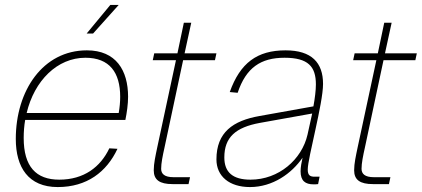

<svg xmlns="http://www.w3.org/2000/svg" viewBox="-20 -746 1709 778"><path d="M331 -610H357L461 -726H427ZM214 12C332 12 412 -49 456 -143L423 -145C387 -69 320 -18 220 -18C126 -18 76 -71 76 -187C76 -212 78 -237 82 -260H488C494 -289 499 -324 499 -354C499 -461 450 -542 332 -542C154 -542 44 -379 44 -183C44 -68 95 12 214 12ZM326 -512C424 -512 467 -452 467 -354C467 -333 465 -311 461 -288H88C119 -419 212 -512 326 -512Z M679 0H744L750 -28H683C646 -28 633 -42 633 -62C633 -85 639 -114 647 -150L722 -502H851L857 -530H728L755 -654H725L699 -530H605L599 -502H693L617 -148C610 -114 603 -84 603 -56C603 -17 627 0 679 0Z M1198 -52C1198 -13 1217 1 1251 1C1256 1 1262 1 1269 0L1275 -30H1255C1237 -30 1227 -35 1227 -59C1227 -106 1289 -326 1289 -406C1289 -492 1243 -542 1137 -542C1022 -542 953 -491 911 -373L943 -370C977 -472 1037 -512 1133 -512C1229 -512 1260 -476 1260 -404C1260 -380 1256 -348 1250 -315L1032 -276C924 -257 857 -210 857 -100C857 -32 909 12 993 12C1085 12 1162 -43 1206 -107C1202 -90 1198 -68 1198 -52ZM889 -108C889 -190 935 -230 1033 -248L1245 -286C1238 -254 1231 -223 1226 -200C1203 -100 1110 -18 995 -18C923 -18 889 -48 889 -108Z M1491 0H1556L1562 -28H1495C1458 -28 1445 -42 1445 -62C1445 -85 1451 -114 1459 -150L1534 -502H1663L1669 -530H1540L1567 -654H1537L1511 -530H1417L1411 -502H1505L1429 -148C1422 -114 1415 -84 1415 -56C1415 -17 1439 0 1491 0Z"/></svg>

Font: Geist Thin
Style: Italic
Weight: 100
Italic angle: -12°
Designer: Basement.studio, Andrés Briganti, Mateo Zaragoza
Foundry: Basement.studio, Vercel, Andrés Briganti, Guido Ferreyra, Mateo Zaragoza
Version: Version 1.500